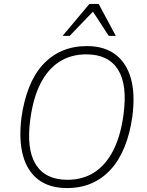

<svg xmlns="http://www.w3.org/2000/svg" viewBox="-20 -947 746 975"><path d="M320 8Q231 8 174.5 -35Q118 -78 96.5 -158Q75 -238 89 -350Q101 -436 128 -504Q155 -572 197.5 -618.5Q240 -665 296 -689Q352 -713 421 -713Q510 -713 566.5 -670Q623 -627 645 -547.5Q667 -468 652 -355Q640 -269 612.5 -201Q585 -133 542.5 -86.5Q500 -40 444.5 -16Q389 8 320 8ZM322 -34Q401 -34 459.5 -72Q518 -110 555.5 -184Q593 -258 607 -364Q628 -517 579 -594Q530 -671 418 -671Q340 -671 281 -633Q222 -595 185 -521.5Q148 -448 134 -342Q113 -189 162 -111.5Q211 -34 322 -34ZM298 -765 434 -927H481L568 -765H532L452 -888L334 -765Z"/></svg>

Font: Nunito Sans 10pt SemiCondensed ExtraLight
Style: Italic
Weight: 250
Width: 4
Italic angle: -9°
Designer: Vernon Adams
Foundry: Vernon Adams
Version: Version 3.101;gftools[0.9.27]